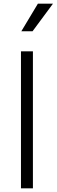

<svg xmlns="http://www.w3.org/2000/svg" viewBox="-20 -1024 308 1044"><path d="M94 0H159V-745H94ZM96 -854H157L268 -1004H186Z"/></svg>

Font: Mluvka Light
Style: Regular
Weight: 300
Designer: Modified by Jiří Krblich, Original typeface by Gumpita Rahayu
Foundry: Gumpita Rahayu & Jiří Krblich
Version: Version 2.000;Glyphs 3.1.1 (3134)